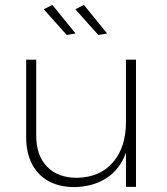

<svg xmlns="http://www.w3.org/2000/svg" viewBox="-20 -764 681 785"><path d="M128 -210Q128 -129 172 -83Q216 -37 295 -37Q389 -39 442 -100.5Q495 -162 495 -265H515Q515 -181 487.5 -121.5Q460 -62 408.5 -31.5Q357 -1 286 1Q223 1 178.5 -23.5Q134 -48 110.5 -94Q87 -140 87 -203V-520H128ZM495 -520H536V0H495ZM323 -744 418 -627 382 -621 288 -726ZM194 -744 289 -627 253 -621 159 -726Z"/></svg>

Font: Alexandria ExtraLight
Style: Regular
Weight: 250
Designer: Mohamed Gaber
Foundry: Kief Type Foundry
Version: Version 5.100